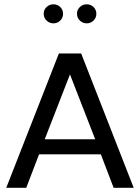

<svg xmlns="http://www.w3.org/2000/svg" viewBox="-20 -896 667 916"><path d="M166.3 -159.6H461.1L522.2 0H617.9L367.2 -641H261L9.8 0H105.2ZM193.4 -231.5 313.8 -541 434.2 -231.5ZM347.3 -830.4Q347.3 -811.3 361 -797.9Q374.6 -784.6 393.7 -784.6Q412.8 -784.6 426.2 -797.9Q439.7 -811.2 439.7 -830.3Q439.7 -849.4 426.2 -862.5Q412.8 -875.5 393.7 -875.5Q374.6 -875.5 361 -862.5Q347.3 -849.5 347.3 -830.4ZM188.5 -830.4Q188.5 -811.3 202.2 -797.9Q215.8 -784.6 234.9 -784.6Q254 -784.6 267.4 -797.9Q280.8 -811.2 280.8 -830.3Q280.8 -849.4 267.4 -862.5Q254 -875.5 234.9 -875.5Q215.8 -875.5 202.2 -862.5Q188.5 -849.5 188.5 -830.4Z"/></svg>

Font: Estedad-VF-FD Black
Style: Regular
Weight: 900
Designer: Amin Abedi
Version: Version 4.000